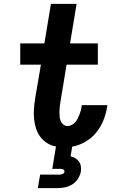

<svg xmlns="http://www.w3.org/2000/svg" viewBox="-20 -755 640 995"><path d="M176 220 188 150H288Q296 150 304.5 146.5Q313 143 314 135Q314 135 314 135Q314 135 314 135Q315 127 308 123.5Q301 120 293 120H251L270 4Q245 0 224 -13.5Q203 -27 188.5 -46.5Q174 -66 166.5 -90Q159 -114 156.5 -139.5Q154 -165 156 -191.5Q158 -218 162 -244L192 -420H85V-530H210L244 -735H377L343 -530H487V-420H325L293 -226Q291 -213 289.5 -201Q288 -189 288 -176Q288 -163 289 -151Q290 -139 294.5 -128Q299 -117 308.5 -109.5Q318 -102 330 -102Q341 -102 351.5 -107.5Q362 -113 370 -122Q378 -131 383 -141.5Q388 -152 392 -162Q396 -172 399 -183Q402 -194 403 -205Q404 -206 404 -207.5Q404 -209 404 -210H536Q536 -208 535.5 -205Q535 -202 535 -200Q529 -164 515.5 -130.5Q502 -97 478.5 -68Q455 -39 422 -20Q389 -1 354 5L346 55Q359 58 370.5 65Q382 72 389.5 82.5Q397 93 399 107Q401 121 399 135Q395 154 383.5 172Q372 190 354 201Q336 212 316 216Q296 220 276 220Z"/></svg>

Font: Iosevka Curly Slab XBdExObl
Style: Regular
Weight: 800
Width: 7
Italic angle: -9°
Monospace: yes
Designer: Belleve Invis
Foundry: Belleve Invis
Version: Version 11.1.0; ttfautohint (v1.8.3)